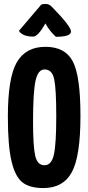

<svg xmlns="http://www.w3.org/2000/svg" viewBox="-20 -947 449 976"><path d="M190 -924Q201 -927 212 -927Q230 -927 243 -913Q341 -813 341 -787Q341 -760 264 -760Q231 -790 211 -828Q173 -761 149 -761Q95 -761 76 -790ZM20 -354Q20 -552 65.5 -630.5Q111 -709 211 -709Q311 -709 350 -635Q389 -561 389 -358Q389 -152 345 -71.5Q301 9 200 9Q131 9 94 -20Q57 -49 38.5 -127.5Q20 -206 20 -354ZM148 -329Q148 -203 159 -155Q170 -107 206 -107Q242 -107 254 -161.5Q266 -216 266 -354Q266 -495 255.5 -544.5Q245 -594 207 -594Q173 -594 160.5 -536Q148 -478 148 -329Z"/></svg>

Font: Yanone Kaffeesatz Bold
Style: Regular
Weight: 700
Designer: Yanone (Cyrillic: Daniel Pouzeot)
Foundry: Yanone
Version: Version 1.003;PS 001.003;hotconv 1.0.88;makeotf.lib2.5.64775